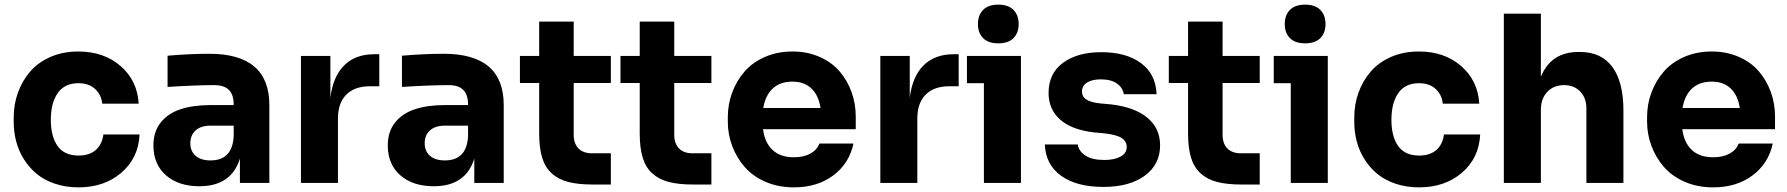

<svg xmlns="http://www.w3.org/2000/svg" viewBox="-20 -789 7707 828"><path d="M318.8 19Q263.7 19 217.3 3.4Q170.9 -12.2 138.4 -39.1Q106 -65.9 83.3 -102.1Q60.5 -138.2 49.8 -179Q39.1 -219.7 39.1 -263.2V-282.2Q39.1 -338.9 57.4 -389.6Q75.7 -440.4 109.9 -480.2Q144 -520 197.8 -543.5Q251.5 -566.9 317.9 -566.9Q427.7 -566.9 500 -504.2Q572.3 -441.4 578.1 -341.8H420.9Q417 -380.4 390.1 -405.3Q363.3 -430.2 317.9 -430.2Q258.8 -430.2 229 -387.7Q199.2 -345.2 199.2 -272Q199.2 -200.7 228.3 -159.4Q257.3 -118.2 318.8 -118.2Q365.7 -118.2 393.1 -142.3Q420.4 -166.5 425.8 -209H582Q577.1 -107.4 503.4 -44.2Q429.7 19 318.8 19Z M839.8 14.2Q750 14.2 695.8 -33Q641.6 -80.1 641.6 -162.1Q641.6 -221.2 673.1 -260.7Q704.6 -300.3 759 -318.1Q813.5 -335.9 888.7 -335.9H987.8V-337.9Q987.8 -380.4 967.3 -401.1Q946.8 -421.9 903.8 -421.9Q824.7 -421.9 702.6 -414.1V-548.8Q800.3 -557.1 882.8 -557.1Q1141.6 -557.1 1141.6 -335.9V0H1014.6V-105Q977.5 14.2 839.8 14.2ZM887.7 -97.2Q982.9 -97.2 987.8 -203.1V-247.1H887.7Q846.2 -247.1 823.5 -226.6Q800.8 -206.1 800.8 -170.9Q800.8 -137.2 823.5 -117.2Q846.2 -97.2 887.7 -97.2Z M1437.5 0H1277.8V-547.9H1404.8V-367.2Q1415.5 -458 1463.9 -506.6Q1512.2 -555.2 1594.7 -555.2H1615.7V-417H1575.7Q1509.3 -417 1473.4 -380.9Q1437.5 -344.7 1437.5 -278.8Z M1850.6 14.2Q1760.7 14.2 1706.5 -33Q1652.3 -80.1 1652.3 -162.1Q1652.3 -221.2 1683.8 -260.7Q1715.3 -300.3 1769.8 -318.1Q1824.2 -335.9 1899.4 -335.9H1998.5V-337.9Q1998.5 -380.4 1978 -401.1Q1957.5 -421.9 1914.6 -421.9Q1835.4 -421.9 1713.4 -414.1V-548.8Q1811 -557.1 1893.6 -557.1Q2152.3 -557.1 2152.3 -335.9V0H2025.4V-105Q1988.3 14.2 1850.6 14.2ZM1898.4 -97.2Q1993.7 -97.2 1998.5 -203.1V-247.1H1898.4Q1856.9 -247.1 1834.2 -226.6Q1811.5 -206.1 1811.5 -170.9Q1811.5 -137.2 1834.2 -117.2Q1856.9 -97.2 1898.4 -97.2Z M2614.3 6.8H2537.1Q2473.6 6.8 2430.9 -4.2Q2388.2 -15.1 2359.4 -41.3Q2330.6 -67.4 2317.9 -109.4Q2305.2 -151.4 2305.2 -213.9V-431.2H2222.2V-547.9H2305.2V-695.8H2454.1V-547.9H2614.3V-431.2H2454.1V-208Q2454.1 -169.9 2474.6 -148.9Q2495.1 -127.9 2533.2 -127.9H2614.3Z M3047.9 6.8H2970.7Q2907.2 6.8 2864.5 -4.2Q2821.8 -15.1 2793 -41.3Q2764.2 -67.4 2751.5 -109.4Q2738.8 -151.4 2738.8 -213.9V-431.2H2655.8V-547.9H2738.8V-695.8H2887.7V-547.9H3047.9V-431.2H2887.7V-208Q2887.7 -169.9 2908.2 -148.9Q2928.7 -127.9 2966.8 -127.9H3047.9Z M3403.8 19Q3335.9 19 3280.8 -5.1Q3225.6 -29.3 3190.7 -69.8Q3155.8 -110.4 3137.2 -160.4Q3118.7 -210.4 3118.7 -264.2V-284.2Q3118.7 -339.4 3137.5 -389.9Q3156.2 -440.4 3190.7 -480.2Q3225.1 -520 3278.8 -543.5Q3332.5 -566.9 3397.5 -566.9Q3461.4 -566.9 3513.9 -543.9Q3566.4 -521 3600.1 -481.9Q3633.8 -442.9 3652.1 -392.6Q3670.4 -342.3 3670.4 -286.1V-231.9H3270.5Q3277.8 -174.3 3311.3 -142.6Q3344.7 -110.8 3403.8 -110.8Q3446.3 -110.8 3474.9 -126.7Q3503.4 -142.6 3513.7 -169.9H3660.6Q3642.6 -84.5 3573.7 -32.7Q3504.9 19 3403.8 19ZM3397.5 -437Q3345.2 -437 3313.2 -408Q3281.2 -378.9 3271.5 -323.2H3518.6Q3510.3 -377.9 3479.2 -407.5Q3448.2 -437 3397.5 -437Z M3936 0H3776.4V-547.9H3903.3V-367.2Q3914.1 -458 3962.4 -506.6Q4010.7 -555.2 4093.3 -555.2H4114.3V-417H4074.2Q4007.8 -417 3971.9 -380.9Q3936 -344.7 3936 -278.8Z M4197.3 -685.1Q4197.3 -723.1 4219.5 -746.1Q4241.7 -769 4285.2 -769Q4328.6 -769 4350.8 -746.1Q4373 -723.1 4373 -685.1Q4373 -647.5 4350.8 -624.8Q4328.6 -602.1 4285.2 -602.1Q4241.7 -602.1 4219.5 -624.8Q4197.3 -647.5 4197.3 -685.1ZM4382.8 0H4223.1V-430.2H4149.9V-547.9H4382.8Z M4738.8 17.1Q4622.6 17.1 4555.9 -31Q4489.3 -79.1 4485.8 -166H4627.9Q4631.8 -137.2 4660.9 -118.2Q4689.9 -99.1 4742.2 -99.1Q4785.2 -99.1 4812 -113.5Q4838.9 -127.9 4838.9 -154.8Q4838.9 -179.7 4817.1 -193.8Q4795.4 -208 4743.2 -213.9L4700.2 -217.8Q4603 -228.5 4552.5 -272.7Q4502 -316.9 4502 -388.2Q4502 -472.7 4564.5 -518.3Q4627 -564 4729 -564Q4836.4 -564 4900.4 -516.8Q4964.4 -469.7 4967.8 -382.8H4826.2Q4822.3 -410.6 4796.9 -428.7Q4771.5 -446.8 4727.1 -446.8Q4689.5 -446.8 4667.7 -432.9Q4646 -418.9 4646 -395Q4646 -372.1 4665 -359.6Q4684.1 -347.2 4727.1 -342.8L4770 -338.9Q4871.6 -327.6 4927.2 -282Q4982.9 -236.3 4982.9 -162.1Q4982.9 -79.6 4916.7 -31.2Q4850.6 17.1 4738.8 17.1Z M5412.6 6.8H5335.4Q5272 6.8 5229.2 -4.2Q5186.5 -15.1 5157.7 -41.3Q5128.9 -67.4 5116.2 -109.4Q5103.5 -151.4 5103.5 -213.9V-431.2H5020.5V-547.9H5103.5V-695.8H5252.4V-547.9H5412.6V-431.2H5252.4V-208Q5252.4 -169.9 5272.9 -148.9Q5293.5 -127.9 5331.5 -127.9H5412.6Z M5520.5 -685.1Q5520.5 -723.1 5542.7 -746.1Q5564.9 -769 5608.4 -769Q5651.9 -769 5674.1 -746.1Q5696.3 -723.1 5696.3 -685.1Q5696.3 -647.5 5674.1 -624.8Q5651.9 -602.1 5608.4 -602.1Q5564.9 -602.1 5542.7 -624.8Q5520.5 -647.5 5520.5 -685.1ZM5706.1 0H5546.4V-430.2H5473.1V-547.9H5706.1Z M6100.1 19Q6044.9 19 5998.5 3.4Q5952.1 -12.2 5919.7 -39.1Q5887.2 -65.9 5864.5 -102.1Q5841.8 -138.2 5831.1 -179Q5820.3 -219.7 5820.3 -263.2V-282.2Q5820.3 -338.9 5838.6 -389.6Q5856.9 -440.4 5891.1 -480.2Q5925.3 -520 5979 -543.5Q6032.7 -566.9 6099.1 -566.9Q6209 -566.9 6281.2 -504.2Q6353.5 -441.4 6359.4 -341.8H6202.1Q6198.2 -380.4 6171.4 -405.3Q6144.5 -430.2 6099.1 -430.2Q6040 -430.2 6010.3 -387.7Q5980.5 -345.2 5980.5 -272Q5980.5 -200.7 6009.5 -159.4Q6038.6 -118.2 6100.1 -118.2Q6147 -118.2 6174.3 -142.3Q6201.7 -166.5 6207 -209H6363.3Q6358.4 -107.4 6284.7 -44.2Q6210.9 19 6100.1 19Z M6625 0H6465.3V-730H6625V-458Q6668.9 -564.9 6787.1 -564.9H6793.9Q6885.3 -564.9 6933.1 -500.5Q6981 -436 6981 -312V0H6821.3V-321.8Q6821.3 -366.7 6794.7 -394.3Q6768.1 -421.9 6725.1 -421.9Q6680.2 -421.9 6652.6 -392.6Q6625 -363.3 6625 -315.9Z M7368.2 19Q7300.3 19 7245.1 -5.1Q7189.9 -29.3 7155 -69.8Q7120.1 -110.4 7101.6 -160.4Q7083 -210.4 7083 -264.2V-284.2Q7083 -339.4 7101.8 -389.9Q7120.6 -440.4 7155 -480.2Q7189.5 -520 7243.2 -543.5Q7296.9 -566.9 7361.8 -566.9Q7425.8 -566.9 7478.3 -543.9Q7530.8 -521 7564.5 -481.9Q7598.1 -442.9 7616.5 -392.6Q7634.8 -342.3 7634.8 -286.1V-231.9H7234.9Q7242.2 -174.3 7275.6 -142.6Q7309.1 -110.8 7368.2 -110.8Q7410.6 -110.8 7439.2 -126.7Q7467.8 -142.6 7478 -169.9H7625Q7606.9 -84.5 7538.1 -32.7Q7469.2 19 7368.2 19ZM7361.8 -437Q7309.6 -437 7277.6 -408Q7245.6 -378.9 7235.8 -323.2H7482.9Q7474.6 -377.9 7443.6 -407.5Q7412.6 -437 7361.8 -437Z"/></svg>

Font: Sora
Style: Bold
Weight: 700
Designer: Jonathan Barnbrook, Julián Moncada
Foundry: Barnbrook Fonts
Version: Version 2.000